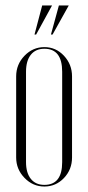

<svg xmlns="http://www.w3.org/2000/svg" viewBox="-20 -674 321 701"><path d="M172 -548H166L195 -654H231ZM112 -548H106L134 -654H170ZM243 -395V-99Q243 -55 213.5 -24Q184 7 142 7Q100 7 69.5 -24.5Q39 -56 39 -99V-395Q39 -439 69.5 -470.5Q100 -502 142 -502Q184 -502 213.5 -470.5Q243 -439 243 -395ZM142 -496Q110 -496 92.5 -474Q75 -452 75 -412V-82Q75 -43 92.5 -21Q110 1 142 1Q207 1 207 -82V-412Q207 -496 142 -496Z"/></svg>

Font: Moniqa ExtLt Narrow Display
Style: Regular
Weight: 200
Width: 4
Designer: Rajesh Rajput
Foundry: Rajesh Rajput
Version: Version 1.000